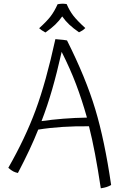

<svg xmlns="http://www.w3.org/2000/svg" viewBox="-20 -917 645 1040"><path d="M582 85Q570 92 557.5 96Q545 100 526 103Q510 -3 494.5 -84.5Q479 -166 462 -233Q390 -234 319.5 -229.5Q249 -225 187 -215Q166 -162 139 -104.5Q112 -47 77 20Q63 17 52 11.5Q41 6 25 -8Q117 -169 173 -320.5Q229 -472 280 -705Q313 -702 323.5 -701Q334 -700 343 -698Q445 -495 496 -325.5Q547 -156 582 85ZM314 -636Q288 -521 262.5 -432.5Q237 -344 205 -261Q260 -269 323 -274Q386 -279 451 -280Q424 -376 392 -460.5Q360 -545 314 -636ZM442 -765Q433 -756 425.5 -751.5Q418 -747 408 -742Q375 -765 354.5 -784.5Q334 -804 317 -828Q301 -805 280 -784.5Q259 -764 226 -741Q215 -747 207 -752.5Q199 -758 192 -764Q234 -802 254.5 -829Q275 -856 292 -894Q297 -895 304.5 -896Q312 -897 318 -897Q322 -897 329 -896.5Q336 -896 341 -895Q356 -860 376.5 -833Q397 -806 442 -765Z"/></svg>

Font: Atma Light
Style: Regular
Weight: 300
Designer: Gregori Vincens, Jeremie Hornus, Riccardo Olocco, Yoann Minet.
Foundry: black foundry
Version: Version 1.102;PS 1.100;hotconv 1.0.86;makeotf.lib2.5.63406